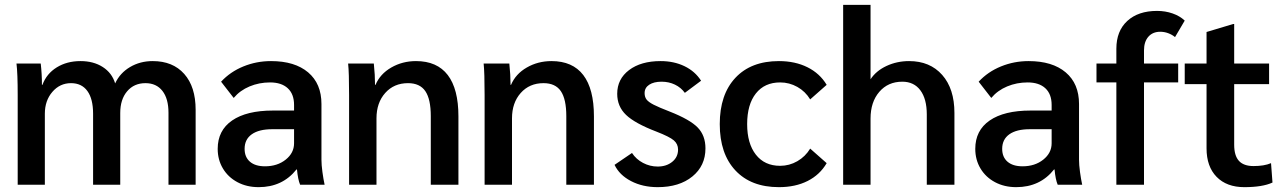

<svg xmlns="http://www.w3.org/2000/svg" viewBox="-20 -762 5301 792"><path d="M53 -370Q53 -460 48 -500H148Q153 -457 153 -412H155Q172 -458 214 -484Q256 -510 312 -510Q366 -510 404 -485.5Q442 -461 455 -418Q475 -461 516.5 -485.5Q558 -510 610 -510Q693 -510 740 -457Q787 -404 787 -309V0H675V-297Q675 -355 650 -387Q625 -419 580 -419Q533 -419 504.5 -385.5Q476 -352 476 -296V0H364V-293Q364 -354 340.5 -386.5Q317 -419 273 -419Q227 -419 196 -383Q165 -347 165 -293V0H53Z M878 -148Q878 -224 937.5 -265Q997 -306 1106 -306H1193V-329Q1193 -374 1167 -398Q1141 -422 1094 -422Q1049 -422 1009.5 -405.5Q970 -389 944 -358L892 -425Q930 -466 984 -488Q1038 -510 1098 -510Q1196 -510 1251 -463.5Q1306 -417 1306 -333V-103Q1306 -82 1310 -52.5Q1314 -23 1319 0H1218Q1209 -21 1205 -63H1203Q1145 10 1047 10Q998 10 959.5 -10.5Q921 -31 899.5 -67Q878 -103 878 -148ZM1193 -171V-229H1103Q1048 -229 1018.5 -208Q989 -187 989 -148Q989 -114 1011 -95Q1033 -76 1073 -76Q1124 -76 1158.5 -103.5Q1193 -131 1193 -171Z M1420 -370Q1420 -463 1416 -500H1522Q1527 -453 1527 -412H1529Q1548 -457 1594 -483.5Q1640 -510 1696 -510Q1783 -510 1827 -452.5Q1871 -395 1871 -282V0H1757V-283Q1757 -353 1734.5 -386Q1712 -419 1663 -419Q1605 -419 1569 -378.5Q1533 -338 1533 -274V0H1420Z M1979 -370Q1979 -463 1975 -500H2081Q2086 -453 2086 -412H2088Q2107 -457 2153 -483.5Q2199 -510 2255 -510Q2342 -510 2386 -452.5Q2430 -395 2430 -282V0H2316V-283Q2316 -353 2293.5 -386Q2271 -419 2222 -419Q2164 -419 2128 -378.5Q2092 -338 2092 -274V0H1979Z M2515 -82 2587 -131Q2604 -105 2632.5 -90Q2661 -75 2693 -75Q2729 -75 2753 -94.5Q2777 -114 2777 -145Q2777 -168 2759.5 -183Q2742 -198 2688 -219Q2599 -253 2562.5 -288Q2526 -323 2526 -375Q2526 -436 2575 -473Q2624 -510 2705 -510Q2760 -510 2803.5 -489Q2847 -468 2872 -429L2805 -379Q2789 -401 2764 -413Q2739 -425 2709 -425Q2677 -425 2658 -412.5Q2639 -400 2639 -378Q2639 -362 2647 -351.5Q2655 -341 2676.5 -330Q2698 -319 2742 -302Q2826 -269 2858 -236Q2890 -203 2890 -150Q2890 -78 2836 -34Q2782 10 2693 10Q2631 10 2583 -15Q2535 -40 2515 -82Z M2949 -250Q2949 -372 3013.5 -441Q3078 -510 3193 -510Q3260 -510 3311 -484.5Q3362 -459 3390 -412L3322 -352Q3302 -385 3269 -403.5Q3236 -422 3198 -422Q3134 -422 3098 -376.5Q3062 -331 3062 -250Q3062 -170 3098 -124Q3134 -78 3198 -78Q3236 -78 3269 -97Q3302 -116 3322 -149L3390 -89Q3362 -41 3311.5 -15.5Q3261 10 3193 10Q3078 10 3013.5 -59Q2949 -128 2949 -250Z M3458 -742H3571V-435Q3594 -470 3637 -490Q3680 -510 3730 -510Q3816 -510 3866.5 -453Q3917 -396 3917 -296V0H3803V-290Q3803 -354 3776.5 -389.5Q3750 -425 3702 -425Q3643 -425 3607 -383Q3571 -341 3571 -273V0H3458Z M4003 -148Q4003 -224 4062.5 -265Q4122 -306 4231 -306H4318V-329Q4318 -374 4292 -398Q4266 -422 4219 -422Q4174 -422 4134.5 -405.5Q4095 -389 4069 -358L4017 -425Q4055 -466 4109 -488Q4163 -510 4223 -510Q4321 -510 4376 -463.5Q4431 -417 4431 -333V-103Q4431 -82 4435 -52.5Q4439 -23 4444 0H4343Q4334 -21 4330 -63H4328Q4270 10 4172 10Q4123 10 4084.5 -10.5Q4046 -31 4024.5 -67Q4003 -103 4003 -148ZM4318 -171V-229H4228Q4173 -229 4143.5 -208Q4114 -187 4114 -148Q4114 -114 4136 -95Q4158 -76 4198 -76Q4249 -76 4283.5 -103.5Q4318 -131 4318 -171Z M4585 -422H4503V-500H4585V-561Q4585 -634 4630 -675.5Q4675 -717 4753 -717Q4787 -717 4817 -706.5Q4847 -696 4867 -677L4827 -609Q4815 -619 4799 -625Q4783 -631 4766 -631Q4735 -631 4717 -610.5Q4699 -590 4699 -554V-500H4840V-422H4699V0H4585Z M4957 -150V-415H4867V-500H4957V-630L5067 -663H5071V-500H5215V-415H5071V-165Q5071 -120 5090.5 -98.5Q5110 -77 5151 -77Q5195 -77 5223 -89L5229 -9Q5188 10 5113 10Q5040 10 4998.5 -32.5Q4957 -75 4957 -150Z"/></svg>

Font: Sarabun SemiBold
Style: Regular
Weight: 600
Designer: Suppakit Chalermlarp | Katatrad Co.,Ltd.
Foundry: Cadson Demak Co.,Ltd.
Version: Version 1.000; ttfautohint (v1.6)